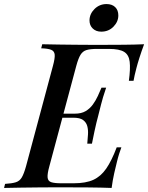

<svg xmlns="http://www.w3.org/2000/svg" viewBox="-58 -926 730 946"><path d="M208 -346 214 -366H395L390 -346ZM311 -366Q343 -366 364 -378.5Q385 -391 399.5 -411Q414 -431 424 -453Q434 -475 442 -494H465Q447 -441 440 -411.5Q433 -382 426 -356Q421 -339 417 -321Q413 -303 407.5 -279Q402 -255 395 -218H372Q374 -241 375.5 -263.5Q377 -286 372 -304.5Q367 -323 351.5 -334.5Q336 -346 304 -346ZM577 -528Q585 -587 581 -621.5Q577 -656 553.5 -670.5Q530 -685 479 -685H420Q387 -685 368.5 -679.5Q350 -674 339 -656.5Q328 -639 318 -602L185 -106Q175 -70 176.5 -52Q178 -34 194 -28.5Q210 -23 244 -23H305Q365 -23 402 -40Q439 -57 465.5 -95.5Q492 -134 517 -200H540Q535 -187 529 -168Q523 -149 518 -128Q513 -109 505 -73.5Q497 -38 492 0Q441 -2 377 -2.5Q313 -3 263 -3Q240 -3 204.5 -3Q169 -3 127 -2.5Q85 -2 42.5 -1.5Q0 -1 -38 0L-33 -20Q1 -22 20 -28Q39 -34 49.5 -52Q60 -70 70 -106L203 -602Q213 -639 211.5 -656.5Q210 -674 194.5 -680.5Q179 -687 145 -688L150 -708Q188 -707 230.5 -706.5Q273 -706 315 -705.5Q357 -705 392.5 -705Q428 -705 451 -705Q496 -705 551.5 -705.5Q607 -706 652 -708Q639 -673 629 -641.5Q619 -610 614 -590Q609 -572 605.5 -555.5Q602 -539 600 -528ZM383 -825Q383 -857 407.5 -881.5Q432 -906 467 -906Q494 -906 509.5 -891Q525 -876 525 -850Q525 -819 501 -794.5Q477 -770 441 -770Q415 -770 399 -785.5Q383 -801 383 -825Z"/></svg>

Font: Playfair Display Medium
Style: Italic
Weight: 500
Italic angle: -14°
Designer: Claus Eggers Sørensen
Foundry: Claus Eggers Sørensen
Version: Version 1.203